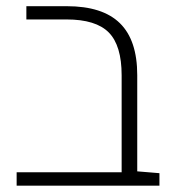

<svg xmlns="http://www.w3.org/2000/svg" viewBox="-20 -588 549 608"><path d="M32.7 0V-42.5H365.2L414.6 -45.4L484.9 -39.6V0ZM365.2 -10.7V-349.6Q365.2 -443.8 324.5 -485.1Q283.7 -526.4 190.9 -526.4H63.5V-568.4H191.4Q304.7 -568.4 359.6 -514.6Q414.6 -460.9 414.6 -350.1V-10.7Z"/></svg>

Font: Heebo ExtraLight
Style: Regular
Weight: 250
Designer: Oded Ezer
Foundry: Ezer Type House
Version: Version 3.100